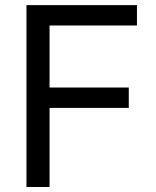

<svg xmlns="http://www.w3.org/2000/svg" viewBox="-20 -748 626 768"><path d="M85.9 0V-727.5H527.8V-646H178.2V-397.9H495.1V-316.4H178.2V0Z"/></svg>

Font: Inter 16pt
Style: Regular
Weight: 400
Version: Version 4.001;git-66647c0bb